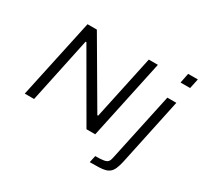

<svg xmlns="http://www.w3.org/2000/svg" viewBox="-187 -992 1515 1444"><g transform="rotate(30 570.5 -270.5)"><path d="M67 0 215 -688H296L621 -132H628L747 -688H826L679 0H603L275 -567H268L148 0ZM1040 -658 1057 -743H1141L1123 -658ZM748 202 761 142Q810 142 834.5 137.5Q859 133 869 121Q879 109 883 87L1011 -510H1089L965 74Q956 113 945.5 137Q935 161 919.5 174.5Q904 188 881 194Q858 200 825.5 201Q793 202 748 202Z"/></g></svg>

Font: Saira Expanded
Style: Italic
Weight: 400
Width: 7
Italic angle: -12°
Designer: Hector Gatti with collaboration of the Omnibus-Type team
Foundry: Omnibus-Type
Version: Version 1.101